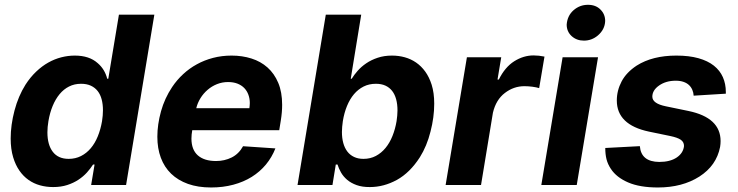

<svg xmlns="http://www.w3.org/2000/svg" viewBox="-20 -790 3151 820"><path d="M207 8.9Q177.2 8.9 150.6 1.4Q123.9 -6 101.7 -21.7Q79.5 -37.3 62.9 -61.3Q46.2 -85.2 36.2 -118.3Q25.6 -153.4 25.6 -198.2Q25.6 -256 41.9 -317.8Q58.2 -379.6 88.8 -428.3Q109.7 -460.6 134.6 -484.2Q159.4 -507.8 186.4 -522.9Q213.4 -538 242 -545.3Q270.6 -552.6 299.4 -552.6Q361.5 -552.6 397.4 -520.2Q427.6 -494.3 437.9 -453.8H442.5L487.9 -727.3H639.2L518.5 0H369.3L383.9 -87.4H377.5Q366.8 -70.7 351.4 -53.4Q335.9 -36.2 315 -22.4Q294 -8.5 267.2 0.2Q240.4 8.9 207 8.9ZM273.4 -111.5Q302.2 -111.5 326 -123.6Q349.8 -135.7 367.7 -157Q385.7 -178.3 397.7 -207.9Q409.8 -237.6 415.8 -272.7Q417.6 -285.2 418.7 -296.7Q419.7 -308.2 419.7 -318.9Q419.7 -344.5 414.2 -365.4Q408.7 -386.4 397.2 -401.1Q385.7 -415.8 368.1 -424Q350.5 -432.2 326.3 -432.2Q297.9 -432.2 275 -420.6Q252.1 -409.1 234.6 -388Q217 -366.8 204.9 -337.5Q192.8 -308.2 186.8 -272.7Q182.5 -247.2 182.5 -224.8Q182.5 -171.5 205.6 -141.5Q228.7 -111.5 273.4 -111.5Z M881.4 10.7Q825.6 10.7 782.8 -4.6Q740.1 -19.9 710.9 -48.1Q681.8 -76.3 666.9 -116.3Q652 -156.2 652 -206Q652 -258.2 667.6 -314.6Q683.2 -370.4 715.2 -418.3Q735.4 -448.5 762.1 -473.2Q788.7 -497.9 820.7 -515.4Q852.6 -533 889.9 -542.8Q927.2 -552.6 969.1 -552.6Q1014.6 -552.6 1054 -540.1Q1093.4 -527.7 1122.5 -501.8Q1151.6 -475.9 1168.3 -436.3Q1185 -396.7 1185 -342.3Q1185 -326.7 1183.6 -310.2Q1182.2 -293.7 1179.3 -275.6L1172.6 -234H801.1Q799.4 -224.8 798.5 -215.7Q797.6 -206.7 797.6 -198.2Q797.6 -150.6 824.9 -126.4Q852.3 -102.3 902.7 -102.3Q938.9 -102.3 969.5 -117.5Q1000 -132.8 1018.1 -165.5L1156.2 -156.2Q1141.3 -118.3 1115.8 -87.4Q1090.2 -56.5 1055.2 -34.6Q1020.2 -12.8 976.4 -1.1Q932.5 10.7 881.4 10.7ZM1045.1 -327.8Q1045.8 -333.5 1046.3 -339Q1046.9 -344.5 1046.9 -349.8Q1046.9 -369 1040.8 -385.5Q1034.8 -402 1023.1 -414.1Q1011.4 -426.1 994 -432.9Q976.6 -439.6 953.8 -439.6Q929.3 -439.6 907 -430.8Q884.6 -421.9 866.7 -406.4Q848.7 -391 836.1 -370.6Q823.5 -350.1 818.2 -327.8Z M1560 8.9Q1527 9.2 1503 0.5Q1479 -8.2 1462.7 -22Q1446.4 -35.9 1436.4 -53.3Q1426.5 -70.7 1421.5 -87.4H1414.1L1399.9 0H1250.7L1371.4 -727.3H1522.7L1478 -453.8H1482.2Q1492.2 -470.2 1507.5 -487.6Q1522.7 -505 1544 -519.5Q1565.3 -534.1 1592.9 -543.3Q1620.4 -552.6 1654.1 -552.6Q1682.9 -552.6 1709 -545.3Q1735.1 -538 1757.1 -522.9Q1779.1 -507.8 1796.2 -484.2Q1813.2 -460.6 1823.5 -428.3Q1834.5 -393.1 1834.5 -347.3Q1834.5 -288.7 1818.5 -227.6Q1803.3 -166.5 1773.1 -118.3Q1730.8 -52.6 1675.1 -21.7Q1619 8.9 1560 8.9ZM1532.3 -111.5Q1561.4 -111.5 1585 -123.9Q1608.7 -136.4 1626.6 -158.2Q1644.5 -180 1656.2 -209.3Q1668 -238.6 1673.7 -272.7Q1675.4 -284.8 1676.5 -296.2Q1677.6 -307.5 1677.6 -318.2Q1677.6 -344.8 1671.9 -365.9Q1666.2 -387.1 1654.7 -401.8Q1643.1 -416.5 1625.9 -424.4Q1608.7 -432.2 1585.2 -432.2Q1556.5 -432.2 1533 -420.5Q1509.6 -408.7 1491.8 -387.8Q1474.1 -366.8 1462 -337.4Q1449.9 -307.9 1444.2 -272.7Q1442.5 -260.3 1441.4 -248.8Q1440.3 -237.2 1440.3 -226.2Q1440.3 -200.6 1446 -179.5Q1451.7 -158.4 1463.1 -143.3Q1474.4 -128.2 1491.8 -119.9Q1509.2 -111.5 1532.3 -111.5Z M2034.4 0H1883.2L1974.1 -545.5H2120.7L2104.8 -450.3H2110.4Q2136.7 -503.2 2175.8 -528.1Q2215.6 -553.3 2258.9 -553.3Q2281.2 -553.3 2305.4 -548.3L2282.7 -413.7Q2271 -417.3 2253.6 -419.6Q2236.2 -421.9 2219.8 -421.9Q2174 -421.9 2136.4 -393.1Q2098.4 -364.3 2085.2 -308.6Z M2473.7 -616.5Q2442.8 -616.5 2421.5 -635.7Q2400.2 -655.2 2400.2 -685Q2403.1 -723 2429.3 -746.1Q2456 -769.5 2491.1 -769.5Q2524.5 -769.5 2544.4 -749.3Q2564.6 -729.4 2564.6 -700.3Q2563.2 -664.1 2533.7 -638.8Q2507.5 -616.5 2473.7 -616.5ZM2443.2 0H2291.9L2382.8 -545.5H2534.1Z M2789.8 10.7Q2712.7 10.7 2662.8 -10.8Q2612.9 -32.3 2589.1 -68.5Q2575.6 -88.8 2570.3 -109.9Q2565 -131 2565 -158L2712.7 -165.8Q2718 -99.1 2795.5 -98.4Q2842 -98.4 2870.4 -117.5Q2898.4 -136.7 2901.3 -166.5Q2901.3 -183.6 2887.3 -193.2Q2873.2 -202.8 2842 -209.2L2751.1 -228Q2614.3 -257.1 2614.3 -360.8Q2614.3 -403.4 2634.9 -442.5Q2655.5 -481.2 2699.2 -509.9Q2766.7 -552.6 2868.6 -552.6Q2922.9 -552.6 2962.9 -541.4Q3002.8 -530.2 3028.8 -509.6Q3054.7 -489 3067.3 -460.4Q3079.9 -431.8 3079.9 -397V-389.9L2942.5 -381.4Q2941.8 -394.5 2936.8 -406.2Q2931.8 -418 2922.6 -426.7Q2913.4 -435.4 2899.3 -440.3Q2885.3 -445.3 2866.1 -445.3Q2823.9 -445.3 2794.7 -424.7Q2766 -404.5 2766 -377.1Q2766 -347.7 2824.2 -335.9L2920.1 -316.1Q3057.5 -287.6 3057.5 -187.5Q3057.5 -175.4 3055.4 -162.3Q3039.8 -82.7 2967 -35.9Q2893.8 10.7 2789.8 10.7Z"/></svg>

Font: Linik Sans
Style: Bold Italic
Weight: 700
Italic angle: 9°
Designer: Fonts by Rasmus Andersson / Changes by Cristiano Sobral with parts from Marc Monis
Foundry: rsms
Version: Version 3.020; ttfautohint (v1.6)